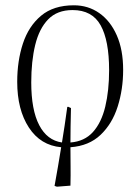

<svg xmlns="http://www.w3.org/2000/svg" viewBox="-20 -543 530 725"><path d="M195 162 186 159Q193 121 199 85.5Q205 50 211 13Q133 6 89 -61.5Q45 -129 45 -234Q45 -313 66.5 -378.5Q88 -444 135 -483.5Q182 -523 259 -523Q313 -523 355 -493.5Q397 -464 421 -409.5Q445 -355 445 -279Q445 -206 424.5 -141Q404 -76 360 -34Q316 8 246 13Q246 50 246.5 84Q247 118 246 158ZM246 -5Q299 -9 331 -44.5Q363 -80 377.5 -140.5Q392 -201 392 -278Q392 -390 360 -447.5Q328 -505 254 -505Q196 -505 162 -470Q128 -435 113 -373.5Q98 -312 98 -232Q98 -128 128 -70.5Q158 -13 214 -5Q219 -35 224 -68.5Q229 -102 234 -139L237 -140L248 -135Q247 -96 246.5 -64.5Q246 -33 246 -5Z"/></svg>

Font: Display Extralight
Style: Italic
Weight: 200
Italic angle: -2°
Designer: Latin by Veronika Burian and Jose Scaglione. Greek by Irene Vlachou. Cyrillic by Vera Evstafieva
Foundry: TypeTogether
Version: Version 3.002